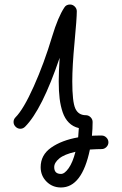

<svg xmlns="http://www.w3.org/2000/svg" viewBox="-20 -570 540 850"><path d="M220 170Q220 200 250 200Q266 200 284 174.5Q302 149 314 102Q265 113 242.5 131.5Q220 150 220 170ZM49 -51Q84 -86 129.5 -187.5Q175 -289 211 -409Q237 -495 265 -537Q273 -550 290 -550Q302 -550 311 -541Q320 -532 320 -520Q320 -488 310 -382.5Q300 -277 300 -210Q300 -119 313.5 -89.5Q327 -60 360 -60Q372 -60 381 -51Q390 -42 390 -30Q390 0 387 31Q401 30 430 30Q442 30 451 39Q460 48 460 60Q460 72 451 81Q442 90 430 90Q412 90 378 92Q343 260 250 260Q212 260 186 234Q160 208 160 170Q160 116 206.5 83.5Q253 51 326 38Q328 18 329 -3Q303 -9 285 -27Q267 -45 257.5 -73Q248 -101 244 -133.5Q240 -166 240 -210Q240 -250 244 -314Q166 -84 91 -9Q82 0 70 0Q58 0 49 -9Q40 -18 40 -30Q40 -42 49 -51Z"/></svg>

Font: Pecita
Style: Book
Weight: 400
Width: 7
Version: Version 4.3